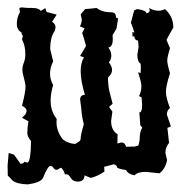

<svg xmlns="http://www.w3.org/2000/svg" viewBox="-24 -461 488 508"><path d="M181.6 19.5Q168.9 19.5 163.3 9.8Q157.7 0 151.4 0L147.9 0.5Q142.1 -17.1 136.2 -17.1Q128.9 -11.7 125 -11.7Q121.1 -11.7 117.4 -16.8Q113.8 -22 109.9 -22Q102.1 -22 89.4 10.7Q82 22.5 49.3 26.9Q22.9 25.9 10.7 18.1L-3.4 3.4L-3.9 -23.4L-1 -56.2L13.2 -51.8L30.3 -27.8Q38.6 -27.8 40.5 -33.2Q44.4 -30.8 49.3 -30.8Q57.6 -35.6 58.1 -87.9Q48.3 -99.1 48.3 -109.4Q48.3 -123 51.3 -140.1L34.2 -149.4Q46.4 -159.7 46.4 -167.5Q46.4 -175.3 34.2 -181.2Q43.5 -217.3 43.5 -231.4Q43.5 -239.7 39.3 -254.4Q35.2 -269 35.2 -275.4Q35.2 -285.6 39.1 -295.4Q43 -305.2 43 -317.4Q43 -341.3 34.2 -356.4L36.6 -366.2Q32.7 -369.6 32.7 -375.5Q20.5 -381.3 20.5 -398.4Q20.5 -414.1 28.8 -429.2L27.3 -439Q28.3 -441.4 34.2 -441.4Q36.1 -441.4 41.3 -440.7Q46.4 -439.9 62.5 -439.9Q78.6 -439.9 84 -432.1L95.7 -439.5L99.6 -429.2L126 -422.4L113.8 -403.3Q123 -397.9 123 -388.2L121.1 -379.4Q108.9 -364.3 108.9 -330.6L116.7 -298.8Q108.4 -282.2 108.4 -266.1Q108.4 -250.5 116.7 -235.8Q109.9 -213.4 109.9 -194.8Q109.9 -166.5 126 -146.5L125.5 -137.2Q125.5 -114.3 142.1 -92.3Q155.3 -81.5 174.8 -80.1L183.1 -85.4Q189.5 -87.9 189.5 -95.2Q189.5 -104.5 197.8 -132.3Q192.4 -151.9 190.9 -175.3L188 -197.3Q188 -210 200.7 -210Q189.5 -246.6 189.5 -272.5Q189.5 -295.4 198.2 -309.1L188 -313L203.6 -339.4Q198.7 -358.9 193.4 -373.5L199.7 -386.2L187.5 -391.1Q192.4 -400.9 192.4 -409.7L189.5 -422.9L201.2 -437Q216.3 -438 231.4 -439.9Q247.1 -428.7 265.1 -428.7Q277.3 -428.7 280 -425.3Q282.7 -421.9 282.7 -417.2Q282.7 -412.6 288.6 -412.6L284.2 -385.3L273.9 -368.2L274.4 -357.4Q274.4 -337.4 262.7 -335.4Q270.5 -324.7 270.5 -314Q270.5 -304.2 264.2 -295.9Q272.5 -285.2 272.5 -275.9Q272.5 -265.6 261.7 -255.9Q261.7 -235.8 265.6 -218.8Q271 -198.2 273.9 -186.5L264.6 -178.2L273.4 -165.5L270 -141.1Q270 -115.7 287.1 -106L286.6 -81.5L297.4 -84Q306.6 -84 309.6 -72.8L332.5 -73.2L341.8 -75.7Q345.7 -86.9 345.7 -96.7Q345.7 -111.8 352.5 -123.5L347.2 -129.4L344.7 -163.6Q352.1 -163.6 352.1 -183.1L350.6 -203.1L343.8 -207Q350.1 -218.8 350.1 -232.9Q350.1 -242.7 341.3 -270L348.1 -267.6Q348.6 -272.5 348.6 -283.7L348.1 -292.5Q339.4 -297.4 339.4 -316.4L342.8 -336.9L341.3 -353.5Q332 -354.5 331.5 -365.2L326.7 -364.3L326.2 -376L331.5 -375Q326.2 -392.6 322.3 -400.9L331.1 -433.6L338.9 -437Q363.3 -433.6 363.3 -425.8Q372.1 -427.2 372.1 -433.6L370.6 -439.9Q382.8 -432.6 395.5 -432.6Q404.3 -432.6 412.6 -437Q434.6 -417 434.6 -388.2Q423.3 -368.7 416.5 -355.5L425.8 -333.5Q418.5 -310.1 418.5 -300.8Q418.5 -291.5 425.8 -267.1Q415 -233.9 415 -218.3Q415 -202.1 425.8 -175.3Q417.5 -168.9 417.5 -157.7L428.2 -126.5L418.9 -122.6L423.3 -83Q413.6 -70.8 413.6 -56.6L418 -37.6Q413.6 -14.2 397.9 -2.4L361.8 -6.3Q340.3 -6.3 332 2.9Q314.9 0 309.6 -11.2Q285.6 -14.6 285.6 -19Q285.6 -23.4 277.3 -26.4L251.5 -19.5L252.4 -7.3Q236.3 4.4 216.3 9.8L199.7 2.9Q199.2 19.5 181.6 19.5Z"/></svg>

Font: Truetypewriter PolyglOTT
Style: Regular
Weight: 400
Designer: Sergey Beatoff a.k.a. Sam_T
Version: Version 3.76